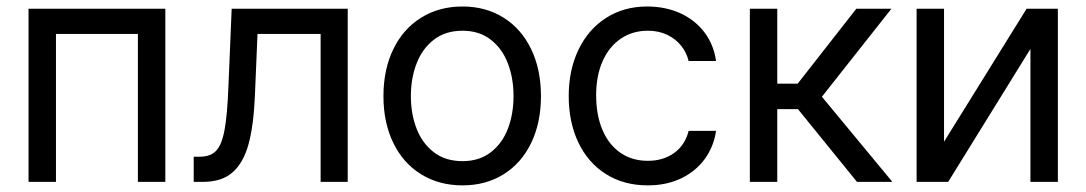

<svg xmlns="http://www.w3.org/2000/svg" viewBox="-20 -557 3327 588"><path d="M67.4 -530.3H486.3V0H402.3V-453.1H151.4V0H67.4Z M573.2 -77.1H591.8Q624.5 -77.1 641.8 -95.2Q659.2 -113.3 667.7 -159.2Q676.3 -205.1 679.7 -295.9L689.5 -530.3H1044.9V0H961.9V-453.1H768.6L760.7 -264.6Q756.8 -172.9 741.2 -115.7Q725.6 -58.6 692.4 -29.3Q659.2 0 601.6 0H573.2Z M1154.3 -262.7Q1154.3 -344.2 1184.6 -406.5Q1214.8 -468.8 1269.8 -502.9Q1324.7 -537.1 1396.5 -537.1Q1467.8 -537.1 1522.2 -502.9Q1576.7 -468.8 1606.7 -406.5Q1636.7 -344.2 1636.7 -262.7Q1636.7 -181.2 1606.7 -119.1Q1576.7 -57.1 1522.2 -23.2Q1467.8 10.7 1396.5 10.7Q1324.7 10.7 1269.8 -23.2Q1214.8 -57.1 1184.6 -119.1Q1154.3 -181.2 1154.3 -262.7ZM1552.7 -262.7Q1552.7 -317.4 1535.4 -362.8Q1518.1 -408.2 1482.9 -435.5Q1447.8 -462.9 1396.5 -462.9Q1344.2 -462.9 1308.8 -435.5Q1273.4 -408.2 1255.9 -362.8Q1238.3 -317.4 1238.3 -262.7Q1238.3 -208 1255.9 -162.8Q1273.4 -117.7 1308.8 -90.6Q1344.2 -63.5 1396.5 -63.5Q1447.8 -63.5 1482.9 -90.6Q1518.1 -117.7 1535.4 -162.8Q1552.7 -208 1552.7 -262.7Z M1721.7 -262.7Q1721.7 -342.8 1751.7 -405Q1781.7 -467.3 1836.2 -502.2Q1890.6 -537.1 1961.9 -537.1Q2018.1 -537.1 2063.5 -516.4Q2108.9 -495.6 2137.5 -457.8Q2166 -419.9 2172.9 -370.1H2088.9Q2083 -395.5 2066.4 -416.5Q2049.8 -437.5 2023.7 -450.2Q1997.6 -462.9 1963.9 -462.9Q1917 -462.9 1881.1 -438.5Q1845.2 -414.1 1825.4 -369.4Q1805.7 -324.7 1805.7 -265.6Q1805.7 -204.6 1825 -159.2Q1844.2 -113.8 1880.1 -89.1Q1916 -64.5 1963.9 -64.5Q2011.2 -64.5 2044.7 -88.6Q2078.1 -112.8 2088.9 -156.2H2172.9Q2166 -108.4 2138.7 -70.6Q2111.3 -32.7 2066.4 -11Q2021.5 10.7 1963.9 10.7Q1890.1 10.7 1835.2 -24.2Q1780.3 -59.1 1751 -121.1Q1721.7 -183.1 1721.7 -262.7Z M2276.4 -530.3H2360.4V-300.8H2422.9L2602.5 -530.3H2710L2497.1 -260.7L2712.9 0H2604.5L2423.8 -222.7H2360.4V0H2276.4Z M3124 -530.3H3219.7V0H3135.7V-407.2L2883.8 0H2787.1V-530.3H2871.1V-123Z"/></svg>

Font: Pretendard GOV
Style: Regular
Weight: 400
Designer: Base glyphs from Inter by Rasmus Andersson; Hangeul glyphs from Noto Sans CJK(Source Han Sans) by Jang Soo-young and Kan
Foundry: Kil Hyung-jin
Version: Version 1.309